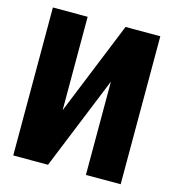

<svg xmlns="http://www.w3.org/2000/svg" viewBox="-106 -801 812 891"><g transform="rotate(15 299.5 -355.5)"><path d="M205.6 -262.2 387.7 -710.9H554.7V0H387.7V-448.2L205.6 0H38.6V-710.9H205.6Z"/></g></svg>

Font: Roboto Condensed Black
Style: Regular
Weight: 900
Designer: Christian Robertson
Foundry: Google
Version: Version 3.008; 2023